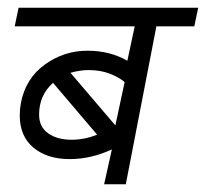

<svg xmlns="http://www.w3.org/2000/svg" viewBox="-20 -476 532 496"><path d="M305 0H249L269 -90Q215 -65 160 -65Q102 -65 66.5 -94.5Q31 -124 31 -178Q31 -194 34 -210Q46 -273 95.5 -309Q145 -345 206 -345Q264 -345 309 -319L328 -408H18L28 -456H492L482 -408H384ZM162 -288 278 -152 302 -264Q288 -276 264 -285.5Q240 -295 208 -295Q188 -295 162 -288ZM165 -115Q198 -115 231 -128L117 -262Q81 -230 81 -180Q81 -148 104.5 -131.5Q128 -115 165 -115Z"/></svg>

Font: Cambay Devanagari
Style: Italic
Weight: 400
Italic angle: -11°
Designer: Pooja Saxena
Foundry: Pooja Saxena
Version: Version 1.018;PS 001.018;hotconv 1.0.70;makeotf.lib2.5.58329